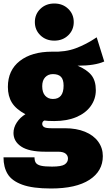

<svg xmlns="http://www.w3.org/2000/svg" viewBox="-25 -849 615 1096"><path d="M570 -498Q517 -474 418 -474Q472 -451 497 -419.5Q522 -388 522 -334Q522 -284 493 -243.5Q464 -203 410.5 -180.5Q357 -158 285 -158Q246 -158 228 -161Q216 -155 216 -142Q216 -131 226 -124Q236 -117 268 -117H345Q411 -117 460 -97Q509 -77 535.5 -40.5Q562 -4 562 42Q562 128 485.5 177.5Q409 227 266 227Q161 227 101.5 205Q42 183 18.5 144Q-5 105 -5 49H172Q172 70 180 81Q188 92 209 97Q230 102 272 102Q326 102 344.5 89.5Q363 77 363 56Q363 39 349.5 28Q336 17 306 17H232Q140 17 96 -12.5Q52 -42 52 -90Q52 -121 71 -150Q90 -179 120 -197Q66 -226 43 -263Q20 -300 20 -353Q20 -448 88 -501Q156 -554 271 -554Q347 -551 407.5 -573.5Q468 -596 527 -636ZM216 -357Q216 -321 233 -302.5Q250 -284 277 -284Q338 -284 338 -360Q338 -395 323 -410.5Q308 -426 277 -426Q250 -426 233 -408Q216 -390 216 -357ZM396 -723Q396 -678 364.5 -647.5Q333 -617 285 -617Q237 -617 205.5 -647.5Q174 -678 174 -723Q174 -768 205.5 -798.5Q237 -829 285 -829Q333 -829 364.5 -798.5Q396 -768 396 -723Z"/></svg>

Font: Fira Sans Black
Style: Regular
Weight: 900
Designer: Carrois Corporate & Edenspiekermann AG
Foundry: Carrois Corporate GbR & Edenspiekermann AG
Version: Version 4.203